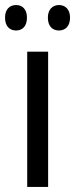

<svg xmlns="http://www.w3.org/2000/svg" viewBox="-37 -742 298 762"><path d="M-17 -672C-17 -637 2 -621 27 -621C51 -621 70 -637 70 -672C70 -706 51 -722 27 -722C2 -722 -17 -706 -17 -672ZM153 -672C153 -637 172 -621 197 -621C221 -621 241 -637 241 -672C241 -706 221 -722 197 -722C173 -722 153 -706 153 -672ZM154 0V-537H71V0Z"/></svg>

Font: Noto Sans Khmer Condensed
Style: Regular
Weight: 400
Width: 3
Designer: Danh Hong and the Monotype Design Team
Foundry: Monotype Imaging Inc.
Version: Version 2.004